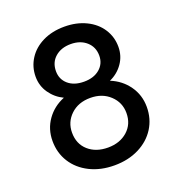

<svg xmlns="http://www.w3.org/2000/svg" viewBox="-131 -821 878 942"><g transform="rotate(-20 308.0 -350.0)"><path d="M62 -204Q62 -266 96 -314Q130 -362 187 -385Q145 -405 118.5 -443Q92 -481 92 -529Q92 -580 119 -622Q146 -664 195 -688Q244 -712 308 -712Q371 -712 420.5 -688Q470 -664 497 -622Q524 -580 524 -529Q524 -481 497.5 -443Q471 -405 428 -386Q485 -363 519.5 -314.5Q554 -266 554 -204Q554 -142 523 -93Q492 -44 436 -16Q380 12 308 12Q236 12 180 -16Q124 -44 93 -93Q62 -142 62 -204ZM421 -520Q421 -565 389.5 -593Q358 -621 308 -621Q258 -621 226.5 -593.5Q195 -566 195 -520Q195 -478 225.5 -451.5Q256 -425 308 -425Q359 -425 390 -451.5Q421 -478 421 -520ZM450 -210Q450 -265 410 -302.5Q370 -340 308 -340Q245 -340 205.5 -302.5Q166 -265 166 -210Q166 -151 205.5 -116Q245 -81 308 -81Q370 -81 410 -116.5Q450 -152 450 -210Z"/></g></svg>

Font: Overpass Mono Light
Style: Bold
Weight: 600
Monospace: yes
Designer: Delve Withrington, Dave Bailey
Foundry: Delve Fonts
Version: Version 1.000;DELV;Overpass